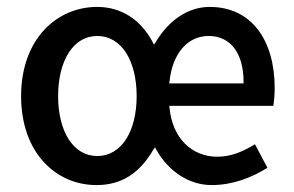

<svg xmlns="http://www.w3.org/2000/svg" viewBox="-20 -523 850 555"><path d="M261 -419C331 -419 375 -348 375 -245C375 -143 331 -72 261 -72C192 -72 148 -143 148 -245C148 -348 192 -419 261 -419ZM259 12C332 12 384 -23 423 -90L428 -97L432 -90C468 -26 528 12 592 12C651 12 707 -9 753 -38L717 -106C682 -85 649 -70 608 -70C535 -70 478 -123 470 -212L469 -217H770C772 -228 774 -248 774 -268C774 -407 707 -503 586 -503C524 -503 468 -465 430 -401L425 -394L421 -402C386 -467 330 -503 261 -503C144 -503 41 -410 41 -245C41 -81 142 12 259 12ZM470 -288C479 -371 524 -419 583 -419C648 -419 684 -367 684 -287V-282H469Z"/></svg>

Font: Falling Sky
Style: Light
Weight: 400
Designer: Paul D. Hunt
Foundry: Adobe Systems Incorporated
Version: Version 1.02